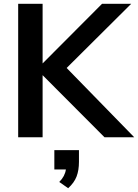

<svg xmlns="http://www.w3.org/2000/svg" viewBox="-20 -725 729 1014"><path d="M689 0H532L205 -328V0H76V-705H205V-390L519 -705H673L332 -366ZM397 68V130Q397 174 384.5 207Q372 240 340 269L293 236Q323 206 328 170H267V68Z"/></svg>

Font: wassup Sans
Style: Bold
Weight: 700
Version: Version 2.001